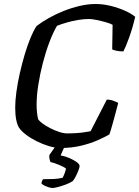

<svg xmlns="http://www.w3.org/2000/svg" viewBox="-20 -740 696 960"><path d="M282 0Q256 0 224.5 -9.5Q193 -19 163 -34Q133 -49 109.5 -67Q86 -85 75 -102Q66 -116 61 -141.5Q56 -167 56 -202Q56 -236 62 -280.5Q68 -325 79 -373.5Q90 -422 103.5 -467.5Q117 -513 132.5 -550.5Q148 -588 163 -610Q189 -630 223.5 -649.5Q258 -669 298 -685Q338 -701 379 -710.5Q420 -720 458 -720Q496 -720 534 -710.5Q572 -701 604.5 -686.5Q637 -672 656 -656Q643 -600 626 -553Q609 -506 597 -483Q576 -483 561 -486.5Q546 -490 541 -493L543 -616Q533 -622 510.5 -628.5Q488 -635 464 -640Q440 -645 424 -645Q401 -645 372.5 -640.5Q344 -636 316 -628Q288 -620 265 -611Q246 -579 227.5 -530.5Q209 -482 194.5 -426Q180 -370 171.5 -315.5Q163 -261 163 -217Q163 -197 165 -177.5Q167 -158 171 -143Q177 -134 193.5 -122Q210 -110 231.5 -99Q253 -88 275.5 -80.5Q298 -73 316 -73Q339 -73 362 -74.5Q385 -76 403.5 -79Q422 -82 433 -84L514 -242Q531 -242 547.5 -236Q564 -230 571 -225Q566 -205 558 -175.5Q550 -146 542 -117Q534 -88 527 -68Q505 -55 469 -39Q433 -23 385.5 -11.5Q338 0 282 0ZM242 200Q235 200 222.5 196Q210 192 199.5 186.5Q189 181 187 176Q190 167 190 165.5Q190 164 195 156Q224 156 247.5 155Q271 154 293 149Q299 138 303.5 125.5Q308 113 310 103Q301 95 275.5 84.5Q250 74 232 70Q231 65 228 56Q225 47 227 35Q237 21 252.5 -1.5Q268 -24 279 -37H316L283 37Q306 41 327.5 50.5Q349 60 363.5 70.5Q378 81 378 90Q378 97 372 112.5Q366 128 358 143.5Q350 159 343 166Q327 176 306.5 183.5Q286 191 268.5 195.5Q251 200 242 200Z"/></svg>

Font: Texturina Medium
Style: Italic
Weight: 500
Italic angle: -11°
Designer: Guillermo Torres Carreño
Foundry: Omnibus-Type
Version: Version 1.002